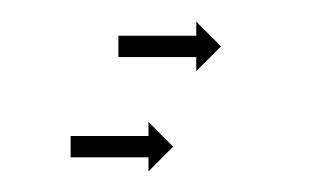

<svg xmlns="http://www.w3.org/2000/svg" viewBox="-20 -255 293 180"><path d="M47 -127.5C46.7 -127.5 46.4 -127.5 46.2 -127.5V-107.5C46.4 -107.5 46.7 -107.5 47 -107.5C47.8 -107.5 48.5 -107.5 49.3 -107.5C50.5 -107.5 51.7 -107.5 52.9 -107.5C54.5 -107.5 56 -107.5 57.6 -107.5C59.4 -107.5 61.2 -107.5 63.1 -107.5C65.1 -107.5 67.2 -107.5 69.3 -107.5C71.5 -107.5 73.7 -107.5 75.9 -107.5C78.1 -107.5 80.4 -107.5 82.7 -107.5C84.9 -107.5 87.2 -107.5 89.5 -107.5C91.7 -107.5 93.9 -107.5 96.1 -107.5C98.1 -107.5 100.2 -107.5 102.2 -107.5C104.1 -107.5 105.9 -107.5 107.8 -107.5C109.3 -107.5 110.9 -107.5 112.4 -107.5C113.6 -107.5 114.8 -107.5 116 -107.5C116.8 -107.5 117.6 -107.5 118.3 -107.5C118.6 -107.5 118.9 -107.5 119.2 -107.5V-94.3L142.3 -117.5L119.2 -140.7V-127.5C118.9 -127.5 118.6 -127.5 118.3 -127.5C117.6 -127.5 116.8 -127.5 116 -127.5C114.8 -127.5 113.6 -127.5 112.4 -127.5C110.9 -127.5 109.3 -127.5 107.8 -127.5C105.9 -127.5 104.1 -127.5 102.2 -127.5C100.2 -127.5 98.1 -127.5 96.1 -127.5C93.9 -127.5 91.7 -127.5 89.5 -127.5C87.2 -127.5 84.9 -127.5 82.7 -127.5C80.4 -127.5 78.1 -127.5 75.9 -127.5C73.7 -127.5 71.5 -127.5 69.3 -127.5C67.2 -127.5 65.1 -127.5 63.1 -127.5C61.2 -127.5 59.4 -127.5 57.6 -127.5C56 -127.5 54.5 -127.5 52.9 -127.5C51.7 -127.5 50.5 -127.5 49.3 -127.5C48.5 -127.5 47.8 -127.5 47 -127.5ZM91.8 -221.5C91.5 -221.5 91.3 -221.5 91 -221.5V-201.5C91.3 -201.5 91.5 -201.5 91.8 -201.5C92.6 -201.5 93.4 -201.5 94.1 -201.5C95.3 -201.5 96.5 -201.5 97.7 -201.5C99.3 -201.5 100.8 -201.5 102.4 -201.5C104.2 -201.5 106.1 -201.5 107.9 -201.5C110 -201.5 112 -201.5 114.1 -201.5C116.3 -201.5 118.5 -201.5 120.7 -201.5C123 -201.5 125.2 -201.5 127.5 -201.5C129.8 -201.5 132 -201.5 134.3 -201.5C136.5 -201.5 138.7 -201.5 140.9 -201.5C143 -201.5 145 -201.5 147.1 -201.5C148.9 -201.5 150.8 -201.5 152.6 -201.5C154.2 -201.5 155.7 -201.5 157.3 -201.5C158.5 -201.5 159.7 -201.5 160.9 -201.5C161.6 -201.5 162.4 -201.5 163.2 -201.5C163.5 -201.5 163.7 -201.5 164 -201.5V-188.3L187.2 -211.5L164 -234.7V-221.5C163.7 -221.5 163.5 -221.5 163.2 -221.5C162.4 -221.5 161.6 -221.5 160.9 -221.5C159.7 -221.5 158.5 -221.5 157.3 -221.5C155.7 -221.5 154.2 -221.5 152.6 -221.5C150.8 -221.5 148.9 -221.5 147.1 -221.5C145 -221.5 143 -221.5 140.9 -221.5C138.7 -221.5 136.5 -221.5 134.3 -221.5C132 -221.5 129.8 -221.5 127.5 -221.5C125.2 -221.5 123 -221.5 120.7 -221.5C118.5 -221.5 116.3 -221.5 114.1 -221.5C112 -221.5 110 -221.5 107.9 -221.5C106.1 -221.5 104.2 -221.5 102.4 -221.5C100.8 -221.5 99.3 -221.5 97.7 -221.5C96.5 -221.5 95.3 -221.5 94.1 -221.5C93.4 -221.5 92.6 -221.5 91.8 -221.5Z"/></svg>

Font: FRB American Cursive Just Arrows Ultra
Style: Bold Italic
Weight: 1000
Italic angle: -25°
Version: Version 2.0;Modular Font Editor K font №1